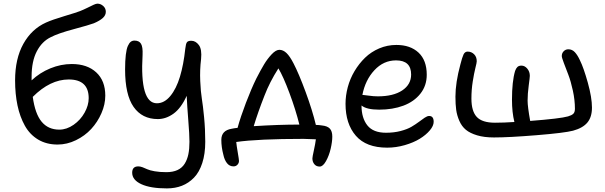

<svg xmlns="http://www.w3.org/2000/svg" viewBox="-20 -775 3327 1056"><path d="M296.9 20Q235.8 20 189.9 -7.3Q144 -34.7 116.7 -83.7Q89.4 -132.8 76.2 -195.3Q63 -257.8 63 -333Q63 -452.1 108.4 -533.7Q153.8 -615.2 232.9 -650.9Q267.6 -666.5 334.5 -686.5Q401.4 -706.5 419.9 -713.9Q438.5 -721.2 460.2 -731.9Q481.9 -742.7 495.1 -748.8Q508.3 -754.9 516.1 -754.9Q533.2 -754.9 547.6 -742.2Q562 -729.5 562 -710Q562 -690.9 545.2 -675.8Q528.3 -660.6 496.1 -647Q471.7 -637.7 385.3 -614.5Q298.8 -591.3 259.8 -570.8Q210.9 -547.4 182.4 -492.7Q153.8 -438 153.8 -353V-333Q199.2 -375.5 257.1 -399.2Q314.9 -422.9 375 -422.9Q459.5 -422.9 509.3 -377Q559.1 -331.1 559.1 -249Q559.1 -200.7 537.8 -152.1Q516.6 -103.5 481.7 -65.7Q446.8 -27.8 397.7 -3.9Q348.6 20 296.9 20ZM357.9 -337.9Q255.9 -337.9 160.2 -242.2Q172.9 -148.9 209 -105.5Q245.1 -62 306.2 -62Q346.7 -62 384.8 -88.6Q422.9 -115.2 445.3 -155.5Q467.8 -195.8 467.8 -234.9Q467.8 -337.9 357.9 -337.9Z M897.9 261.2Q807.6 261.2 757.3 238Q707 214.8 707 174.8Q707 140.1 740.7 140.1Q751.5 140.1 764.4 145Q777.3 149.9 790.3 156Q803.2 162.1 830.8 167Q858.4 171.9 895 171.9Q931.2 171.9 956.3 160.2Q981.4 148.4 995.6 125.7Q1009.8 103 1015.9 73.7Q1022 44.4 1022 4.9Q1022 -34.7 1015.6 -113.5Q1009.3 -192.4 1006.8 -248Q976.1 -180.2 934.6 -150.1Q893.1 -120.1 848.1 -120.1Q761.7 -120.1 714.8 -187Q668 -253.9 668 -393.1Q668 -440.9 671.9 -473.4Q675.8 -505.9 683.3 -522.5Q690.9 -539.1 699.5 -545.4Q708 -551.8 719.7 -551.8Q745.1 -551.8 755.6 -534.2Q766.1 -516.6 764.2 -474.1Q748.5 -207 842.8 -207Q883.8 -207 916.7 -246.8Q949.7 -286.6 969.7 -353Q989.7 -419.4 999 -506.8Q1002 -534.2 1008.1 -542.5Q1014.2 -550.8 1031.7 -550.8Q1056.2 -550.8 1073.7 -527.3Q1091.3 -503.9 1085.9 -450.2Q1078.6 -390.1 1081.3 -329.6Q1084 -269 1090.1 -232.4Q1096.2 -195.8 1102.5 -130.4Q1108.9 -64.9 1108.9 4.9Q1108.9 71.3 1092.5 121.6Q1076.2 171.9 1047.1 201.9Q1018.1 231.9 980.7 246.6Q943.4 261.2 897.9 261.2Z M1738.3 141.1Q1719.7 141.1 1709 128.2Q1698.2 115.2 1698.2 96.2Q1698.2 88.4 1706.3 51.8Q1714.4 15.1 1717.3 -8.8Q1671.9 -11.2 1649.4 -11.2Q1399.9 -11.2 1279.3 5.9Q1281.2 25.9 1287.8 64.2Q1294.4 102.5 1294.4 109.9Q1294.4 122.1 1285.9 131.1Q1277.3 140.1 1264.6 140.1Q1242.2 140.1 1228.3 122.3Q1214.4 104.5 1208.5 76.2Q1197.3 34.2 1197.3 -5.9Q1197.3 -57.6 1254.4 -66.9Q1270.5 -70.3 1286.6 -71.8Q1303.2 -132.3 1332.5 -209.2Q1361.8 -286.1 1389.6 -342.8Q1413.6 -389.6 1432.4 -420.9Q1451.2 -452.1 1474.4 -476.6Q1497.6 -501 1516.6 -501Q1537.1 -501 1555.7 -483.4Q1574.2 -465.8 1594.2 -426.8Q1623.5 -370.6 1660.9 -269.3Q1698.2 -168 1717.3 -87.9Q1733.4 -87.9 1750.5 -85Q1780.8 -82 1794.2 -67.6Q1807.6 -53.2 1807.6 -23.9Q1807.6 4.4 1798.8 42.5Q1790 80.6 1773.2 110.8Q1756.3 141.1 1738.3 141.1ZM1434.6 -249Q1398.4 -156.7 1375.5 -81.1Q1512.7 -89.8 1626.5 -89.8Q1606.4 -170.9 1572 -263.2Q1537.6 -355.5 1511.2 -398.9Q1463.4 -324.2 1434.6 -249Z M2109.4 37.1Q1994.1 37.1 1937.3 -28.3Q1880.4 -93.8 1880.4 -204.1Q1880.4 -249.5 1892.8 -295.9Q1905.3 -342.3 1929.9 -383.8Q1954.6 -425.3 1987.8 -457.5Q2021 -489.7 2065.7 -508.8Q2110.4 -527.8 2160.2 -527.8Q2236.8 -527.8 2282 -485.6Q2327.1 -443.4 2327.1 -363.8Q2327.1 -303.7 2292.2 -259.8Q2257.3 -215.8 2198.5 -193.8Q2139.6 -171.9 2065.4 -171.9Q1996.1 -171.9 1968.3 -194.8Q1968.3 -126 2000.5 -85.4Q2032.7 -44.9 2103 -44.9Q2146.5 -44.9 2183.1 -54.4Q2219.7 -64 2242.9 -77.6Q2266.1 -91.3 2283.9 -104.7Q2301.8 -118.2 2315.9 -127.7Q2330.1 -137.2 2340.3 -137.2Q2365.2 -137.2 2365.2 -105Q2365.2 -83 2344 -57.9Q2322.8 -32.7 2288.6 -11.7Q2254.4 9.3 2206.3 23.2Q2158.2 37.1 2109.4 37.1ZM1976.1 -252.9Q1981.9 -252.9 2008.1 -249Q2034.2 -245.1 2058.1 -245.1Q2143.1 -245.1 2192.1 -277.6Q2241.2 -310.1 2241.2 -365.2Q2241.2 -442.9 2158.2 -442.9Q2089.4 -442.9 2039.1 -388.7Q1988.8 -334.5 1973.1 -252.9Z M2696.8 -19Q2642.6 -19 2603.8 -30.8Q2564.9 -42.5 2542.2 -61.3Q2519.5 -80.1 2506.3 -110.4Q2493.2 -140.6 2489 -170.9Q2484.9 -201.2 2484.9 -243.2Q2484.9 -320.3 2512.2 -420.9Q2522 -460 2529.5 -475.6Q2537.1 -491.2 2551.8 -491.2Q2572.8 -491.2 2587.4 -476.8Q2602.1 -462.4 2602.1 -438Q2602.1 -430.2 2594.7 -401.4Q2587.4 -372.6 2580.1 -326.9Q2572.8 -281.2 2572.8 -232.9Q2572.8 -163.1 2602.5 -131.6Q2632.3 -100.1 2702.1 -100.1Q2752 -100.1 2809.1 -104Q2795.9 -156.7 2795.9 -227.1Q2795.9 -327.1 2813 -384.8Q2817.9 -398.9 2825.7 -406.5Q2833.5 -414.1 2848.1 -414.1Q2866.2 -414.1 2880.1 -397.5Q2894 -380.9 2894 -357.9Q2894 -349.6 2887.9 -304.2Q2881.8 -258.8 2881.8 -221.2Q2881.8 -189 2896 -109.9Q3061.5 -122.6 3104 -134.8Q3124 -140.6 3133.1 -149.2Q3142.1 -157.7 3142.1 -176.8Q3142.1 -224.1 3130.9 -276.1Q3119.6 -328.1 3106 -363.5Q3092.3 -398.9 3081.1 -428.7Q3069.8 -458.5 3069.8 -466.8Q3069.8 -482.4 3080.3 -493.2Q3090.8 -503.9 3106 -503.9Q3127 -503.9 3141.8 -487.8Q3156.7 -471.7 3169.9 -442.9Q3189.9 -402.8 3212.9 -320.6Q3235.8 -238.3 3235.8 -183.1Q3235.8 -131.3 3210.7 -101.1Q3185.5 -70.8 3131.8 -56.2Q3084.5 -43.9 2932.4 -31.5Q2780.3 -19 2696.8 -19Z"/></svg>

Font: Shantell Sans Irregular
Style: Regular
Weight: 400
Designer: Stephen Nixon, Anya Danilova, Shantell Martin
Foundry: Arrow Type
Version: Version 1.006;[9816181b4]